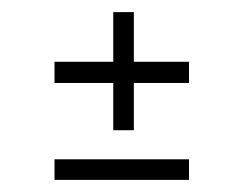

<svg xmlns="http://www.w3.org/2000/svg" viewBox="-20 -350 402 317"><path d="M70 -53V-87H292V-53ZM167 -135V-330H201V-135ZM70 -213V-248H292V-213Z"/></svg>

Font: Darker Grotesque Light
Style: Regular
Weight: 400
Version: Version 1.000;gftools[0.9.28]